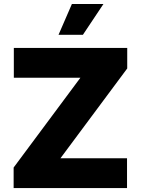

<svg xmlns="http://www.w3.org/2000/svg" viewBox="-20 -949 711 969"><path d="M48.8 -103.5 385.7 -556.6H49.8V-707H622.1V-603.5L285.2 -150.4H621.1V0H48.8ZM342.8 -928.7H502L398.4 -773.4H275.4Z"/></svg>

Font: Pretendard JP Black
Style: Regular
Weight: 900
Designer: Base glyphs from Inter by Rasmus Andersson; Hangeul glyphs from Noto Sans CJK(Source Han Sans) by Jang Soo-young and Kan
Foundry: Kil Hyung-jin
Version: Version 1.309